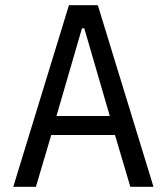

<svg xmlns="http://www.w3.org/2000/svg" viewBox="-20 -718 640 738"><path d="M481 0 422 -199H177L118 0H31L245 -698H356L570 0ZM304 -609H295L197 -272H402Z"/></svg>

Font: iA Writer Quattro V
Style: Regular
Weight: 400
Designer: Mike Abbink, Paul van der Laan, Pieter van Rosmalen, Oliver Reichenstein
Foundry: Information Architects Inc.
Version: Version 2.000